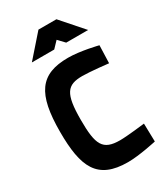

<svg xmlns="http://www.w3.org/2000/svg" viewBox="-228 -1030 986 1138"><g transform="rotate(-30 264.5 -461.0)"><path d="M495 -139C495 -139 374 -124 324 -124C206 -124 182 -174 182 -345C182 -526 215 -566 320 -566C374 -566 495 -552 495 -552L499 -673C499 -673 385 -702 300 -702C108 -702 40 -605 40 -345C40 -105 90 12 300 12C379 12 498 -15 498 -15ZM101 -785H254L295 -828L336 -785H486L355 -934H232Z"/></g></svg>

Font: TitilliumText22L
Style: 999 wt
Weight: 900
Designer: Campivisivi
Foundry: Campivisivi
Version: 1.000